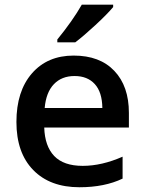

<svg xmlns="http://www.w3.org/2000/svg" viewBox="-20 -786 616 816"><path d="M169.9 -327.1H415Q414.1 -394.5 382.8 -428.7Q351.6 -462.9 296.9 -462.9Q242.2 -462.9 209 -428.2Q175.8 -393.6 169.9 -327.1ZM465.8 -484.9Q527.8 -419.9 527.8 -306.2V-244.1H168Q170.4 -165 210.4 -123Q250.5 -81.1 331.5 -81.1Q412.6 -81.1 501 -120.1V-26.9Q424.3 9.8 317.9 9.8Q192.4 9.8 121.1 -63.5Q49.8 -136.7 49.8 -267.6Q49.8 -398.4 115.7 -474.1Q181.6 -549.8 293 -549.8Q404.3 -549.8 465.8 -484.9ZM460.9 -766.1V-755.9Q435.5 -725.6 384.8 -678.7Q334 -631.8 299.8 -606H223.6V-618.2Q288.6 -697.8 327.6 -766.1Z"/></svg>

Font: OpenSans-Semibold
Style: Regular
Weight: 600
Foundry: Ascender Corporation
Version: Version 1.10